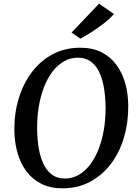

<svg xmlns="http://www.w3.org/2000/svg" viewBox="-20 -1012 748 1042"><path d="M318.5 10Q252.5 10 203.8 -14.8Q155 -39.5 122.8 -83Q90.5 -126.5 74.5 -183.8Q58.5 -241 58 -306Q57 -396.5 81.5 -477.2Q106 -558 152.5 -620Q199 -682 265.5 -717.5Q332 -753 416 -753Q483 -753 531.8 -728Q580.5 -703 612.2 -659.5Q644 -616 659.8 -559.5Q675.5 -503 676 -440Q677 -349 653.2 -267.8Q629.5 -186.5 583 -124.2Q536.5 -62 470 -26Q403.5 10 318.5 10ZM331 -43Q372 -43 406.8 -62.8Q441.5 -82.5 468.8 -118.2Q496 -154 515 -202.5Q534 -251 543.8 -309Q553.5 -367 553 -430.5Q552 -493 542.8 -542.8Q533.5 -592.5 515.2 -627.2Q497 -662 469.2 -680.5Q441.5 -699 403 -699Q362.5 -699 327.8 -679.5Q293 -660 265.8 -624.5Q238.5 -589 219.5 -540.8Q200.5 -492.5 190.8 -435.2Q181 -378 181.5 -314.5Q182 -251 191.5 -200.8Q201 -150.5 219.5 -115.2Q238 -80 265.8 -61.5Q293.5 -43 331 -43ZM416 -802 368.5 -835.5 517.5 -992 598.5 -936Q574.5 -909 541.2 -883.2Q508 -857.5 474.5 -836.5Q441 -815.5 416 -802Z"/></svg>

Font: Merriweather Medium
Style: Italic
Weight: 500
Italic angle: -7.8°
Version: Version 2.101